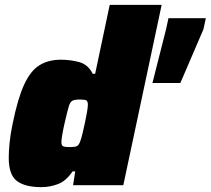

<svg xmlns="http://www.w3.org/2000/svg" viewBox="-20 -763 868 791"><path d="M151 8Q83 8 49.5 -17.5Q16 -43 16 -113Q16 -140 19.5 -175Q23 -210 32 -253Q53 -357 79.5 -414.5Q106 -472 143 -494.5Q180 -517 230 -517Q271 -517 307 -507Q343 -497 362 -459H372L432 -743H646L488 0H281L290 -57H279Q252 -17 218.5 -4.5Q185 8 151 8ZM268 -157Q289 -157 297 -161Q305 -165 311 -182Q315 -193 320 -213.5Q325 -234 330 -257.5Q335 -281 338.5 -301.5Q342 -322 342 -331Q342 -346 335.5 -349.5Q329 -353 309 -353Q289 -353 279 -348.5Q269 -344 263 -323.5Q257 -303 246 -255Q233 -197 233 -177Q233 -163 241 -160Q249 -157 268 -157ZM608 -421 664 -642 674 -688H828L818 -642L723 -421Z"/></svg>

Font: Saira Black
Style: Italic
Weight: 900
Italic angle: -12°
Designer: Hector Gatti with collaboration of the Omnibus-Type team
Foundry: Omnibus-Type
Version: Version 1.100; ttfautohint (v1.8.3)